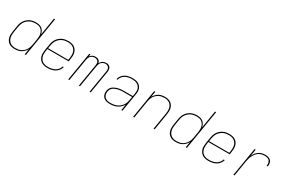

<svg xmlns="http://www.w3.org/2000/svg" viewBox="108 -1913 4583 3098"><g transform="rotate(30 2400.0 -363.5)"><path d="M239 8Q210 8 182 1.5Q154 -5 131.5 -20Q109 -35 94 -58.5Q79 -82 72.5 -109Q66 -136 66.5 -165Q67 -194 72 -223L90 -333Q94 -361 103.5 -388Q113 -415 129.5 -439.5Q146 -464 169 -484Q192 -504 218 -516Q244 -528 272 -533Q300 -538 328 -538Q358 -538 387 -531Q416 -524 438 -506.5Q460 -489 473.5 -463.5Q487 -438 492 -410L545 -735H566L445 0H424L441 -105Q426 -78 404 -55.5Q382 -33 354.5 -18Q327 -3 297.5 2.5Q268 8 239 8ZM245 -11Q270 -11 295.5 -15.5Q321 -20 344.5 -31.5Q368 -43 388 -61.5Q408 -80 422 -102.5Q436 -125 444.5 -149.5Q453 -174 457 -199L475 -309Q479 -335 480 -361Q481 -387 475.5 -411.5Q470 -436 457 -457.5Q444 -479 424.5 -493.5Q405 -508 380 -513.5Q355 -519 328 -519Q303 -519 277.5 -514.5Q252 -510 227.5 -498.5Q203 -487 182 -469Q161 -451 146 -428Q131 -405 123 -380.5Q115 -356 110 -330L92 -220Q88 -194 87.5 -167.5Q87 -141 93 -116.5Q99 -92 113 -71Q127 -50 147.5 -36Q168 -22 193.5 -16.5Q219 -11 245 -11Z M848 8Q818 8 789.5 2Q761 -4 737.5 -18.5Q714 -33 697.5 -56Q681 -79 673.5 -106.5Q666 -134 666.5 -164Q667 -194 672 -223L690 -333Q694 -361 703.5 -388.5Q713 -416 729.5 -440.5Q746 -465 769 -484.5Q792 -504 819 -516.5Q846 -529 874 -533.5Q902 -538 930 -538Q959 -538 987.5 -532Q1016 -526 1039.5 -511Q1063 -496 1079 -473Q1095 -450 1102 -422.5Q1109 -395 1108.5 -365.5Q1108 -336 1103 -307L1095 -256H698L692 -220Q688 -194 687.5 -167Q687 -140 693.5 -115.5Q700 -91 714 -70Q728 -49 749 -35.5Q770 -22 795.5 -16.5Q821 -11 848 -11Q879 -11 910.5 -16.5Q942 -22 971.5 -37Q1001 -52 1023 -78.5Q1045 -105 1053 -136H1073Q1065 -101 1041.5 -71Q1018 -41 985.5 -23Q953 -5 917.5 1.5Q882 8 848 8ZM701 -274H1077L1083 -310Q1087 -336 1087.5 -362.5Q1088 -389 1082 -414Q1076 -439 1062 -459.5Q1048 -480 1027.5 -494Q1007 -508 981.5 -513.5Q956 -519 929 -519Q904 -519 878 -514.5Q852 -510 827.5 -498.5Q803 -487 782 -469Q761 -451 746.5 -428.5Q732 -406 723.5 -381Q715 -356 710 -330Z M1234 0 1322 -530H1343L1335 -484Q1344 -497 1355 -507.5Q1366 -518 1379.5 -525Q1393 -532 1407.5 -535Q1422 -538 1437 -538Q1453 -538 1468.5 -534Q1484 -530 1496 -520.5Q1508 -511 1515.5 -497Q1523 -483 1525 -467Q1532 -483 1543.5 -497Q1555 -511 1570 -520.5Q1585 -530 1602 -534Q1619 -538 1636 -538Q1659 -538 1679.5 -529.5Q1700 -521 1711 -503Q1722 -485 1724 -462Q1726 -439 1722 -416L1653 0H1632L1702 -420Q1705 -439 1703.5 -457.5Q1702 -476 1692 -490.5Q1682 -505 1665 -512Q1648 -519 1629 -519Q1610 -519 1590 -511Q1570 -503 1555.5 -487.5Q1541 -472 1533.5 -452Q1526 -432 1523 -413L1454 0H1433L1503 -420Q1506 -439 1504.5 -457.5Q1503 -476 1493 -490.5Q1483 -505 1466 -512Q1449 -519 1430 -519Q1411 -519 1391 -511Q1371 -503 1356.5 -487.5Q1342 -472 1334.5 -452Q1327 -432 1324 -413L1255 0Z M2015 8Q1992 8 1970 5Q1948 2 1928.5 -6.5Q1909 -15 1893.5 -29Q1878 -43 1869 -62.5Q1860 -82 1858 -104Q1856 -126 1859 -149Q1862 -168 1870 -186.5Q1878 -205 1891.5 -220Q1905 -235 1923 -246Q1941 -257 1959.5 -264.5Q1978 -272 1997 -277Q2016 -282 2035 -284.5Q2054 -287 2073.5 -288Q2093 -289 2112 -289H2272L2281 -344Q2285 -368 2284.5 -392Q2284 -416 2276 -437Q2268 -458 2252.5 -474.5Q2237 -491 2217 -501Q2197 -511 2174 -515Q2151 -519 2127 -519Q2096 -519 2065 -513.5Q2034 -508 2005 -493Q1976 -478 1954.5 -452Q1933 -426 1927 -394H1906Q1913 -429 1936 -459Q1959 -489 1991 -507Q2023 -525 2058 -531.5Q2093 -538 2127 -538Q2154 -538 2180.5 -533.5Q2207 -529 2229.5 -518Q2252 -507 2269 -488Q2286 -469 2295 -445.5Q2304 -422 2305 -395Q2306 -368 2301 -341L2245 0H2224L2242 -112Q2226 -83 2200 -58.5Q2174 -34 2143 -19Q2112 -4 2079.5 2Q2047 8 2015 8ZM2015 -11Q2042 -11 2069.5 -15.5Q2097 -20 2123.5 -30.5Q2150 -41 2174 -59Q2198 -77 2215.5 -100Q2233 -123 2243 -149.5Q2253 -176 2257 -203L2269 -270H2112Q2094 -270 2077 -269.5Q2060 -269 2042.5 -266.5Q2025 -264 2007.5 -260Q1990 -256 1973 -249.5Q1956 -243 1940 -234Q1924 -225 1911 -212Q1898 -199 1890.5 -182Q1883 -165 1880 -148Q1877 -128 1879 -109Q1881 -90 1888.5 -73Q1896 -56 1909.5 -43.5Q1923 -31 1940 -23.5Q1957 -16 1976.5 -13.5Q1996 -11 2015 -11Z M2443 0 2530 -530H2551L2534 -426Q2549 -453 2570.5 -475Q2592 -497 2618 -512Q2644 -527 2673 -532.5Q2702 -538 2730 -538Q2759 -538 2787 -531.5Q2815 -525 2837 -509.5Q2859 -494 2874 -471Q2889 -448 2895.5 -421Q2902 -394 2901 -365Q2900 -336 2895 -307L2845 0H2824L2875 -310Q2879 -336 2880 -362Q2881 -388 2875.5 -412.5Q2870 -437 2857 -458Q2844 -479 2824.5 -493Q2805 -507 2780 -513Q2755 -519 2729 -519Q2705 -519 2679.5 -514.5Q2654 -510 2630.5 -498Q2607 -486 2587 -468Q2567 -450 2553 -427.5Q2539 -405 2531 -380.5Q2523 -356 2518 -331L2464 0Z M3239 8Q3210 8 3182 1.5Q3154 -5 3131.5 -20Q3109 -35 3094 -58.5Q3079 -82 3072.5 -109Q3066 -136 3066.5 -165Q3067 -194 3072 -223L3090 -333Q3094 -361 3103.5 -388Q3113 -415 3129.5 -439.5Q3146 -464 3169 -484Q3192 -504 3218 -516Q3244 -528 3272 -533Q3300 -538 3328 -538Q3358 -538 3387 -531Q3416 -524 3438 -506.5Q3460 -489 3473.5 -463.5Q3487 -438 3492 -410L3545 -735H3566L3445 0H3424L3441 -105Q3426 -78 3404 -55.5Q3382 -33 3354.5 -18Q3327 -3 3297.5 2.5Q3268 8 3239 8ZM3245 -11Q3270 -11 3295.5 -15.5Q3321 -20 3344.5 -31.5Q3368 -43 3388 -61.5Q3408 -80 3422 -102.5Q3436 -125 3444.5 -149.5Q3453 -174 3457 -199L3475 -309Q3479 -335 3480 -361Q3481 -387 3475.5 -411.5Q3470 -436 3457 -457.5Q3444 -479 3424.5 -493.5Q3405 -508 3380 -513.5Q3355 -519 3328 -519Q3303 -519 3277.5 -514.5Q3252 -510 3227.5 -498.5Q3203 -487 3182 -469Q3161 -451 3146 -428Q3131 -405 3123 -380.5Q3115 -356 3110 -330L3092 -220Q3088 -194 3087.5 -167.5Q3087 -141 3093 -116.5Q3099 -92 3113 -71Q3127 -50 3147.5 -36Q3168 -22 3193.5 -16.5Q3219 -11 3245 -11Z M3848 8Q3818 8 3789.5 2Q3761 -4 3737.5 -18.5Q3714 -33 3697.5 -56Q3681 -79 3673.5 -106.5Q3666 -134 3666.5 -164Q3667 -194 3672 -223L3690 -333Q3694 -361 3703.5 -388.5Q3713 -416 3729.5 -440.5Q3746 -465 3769 -484.5Q3792 -504 3819 -516.5Q3846 -529 3874 -533.5Q3902 -538 3930 -538Q3959 -538 3987.5 -532Q4016 -526 4039.5 -511Q4063 -496 4079 -473Q4095 -450 4102 -422.5Q4109 -395 4108.5 -365.5Q4108 -336 4103 -307L4095 -256H3698L3692 -220Q3688 -194 3687.5 -167Q3687 -140 3693.5 -115.5Q3700 -91 3714 -70Q3728 -49 3749 -35.5Q3770 -22 3795.5 -16.5Q3821 -11 3848 -11Q3879 -11 3910.5 -16.5Q3942 -22 3971.5 -37Q4001 -52 4023 -78.5Q4045 -105 4053 -136H4073Q4065 -101 4041.5 -71Q4018 -41 3985.5 -23Q3953 -5 3917.5 1.5Q3882 8 3848 8ZM3701 -274H4077L4083 -310Q4087 -336 4087.5 -362.5Q4088 -389 4082 -414Q4076 -439 4062 -459.5Q4048 -480 4027.5 -494Q4007 -508 3981.5 -513.5Q3956 -519 3929 -519Q3904 -519 3878 -514.5Q3852 -510 3827.5 -498.5Q3803 -487 3782 -469Q3761 -451 3746.5 -428.5Q3732 -406 3723.5 -381Q3715 -356 3710 -330Z M4312 0 4400 -530H4421L4400 -406Q4414 -434 4433.5 -459.5Q4453 -485 4479 -503Q4505 -521 4535 -529.5Q4565 -538 4594 -538Q4624 -538 4653 -530.5Q4682 -523 4701.5 -503Q4721 -483 4725.5 -453.5Q4730 -424 4725 -394H4704Q4708 -420 4704.5 -445.5Q4701 -471 4685 -488.5Q4669 -506 4644.5 -512.5Q4620 -519 4594 -519Q4567 -519 4539.5 -512Q4512 -505 4488 -488.5Q4464 -472 4445.5 -449Q4427 -426 4414 -400.5Q4401 -375 4393.5 -348Q4386 -321 4381 -294L4333 0Z"/></g></svg>

Font: Iosevka Curly ThExObl
Style: Regular
Weight: 100
Width: 7
Italic angle: -9°
Monospace: yes
Designer: Belleve Invis
Foundry: Belleve Invis
Version: Version 11.1.0; ttfautohint (v1.8.3)